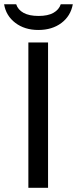

<svg xmlns="http://www.w3.org/2000/svg" viewBox="-42 -889 365 909"><path d="M92.3 0H185.5V-688H92.3ZM139.6 -747.1C182.9 -747.1 219.2 -758.1 248.5 -780C277.8 -802 295.9 -831.5 302.7 -868.7H245.6C240.1 -851.7 228.6 -838.3 211.2 -828.4C193.8 -818.4 170.2 -813.5 140.6 -813.5C111 -813.5 87.3 -818.4 69.6 -828.1C51.8 -837.9 40.2 -851.4 34.7 -868.7H-22.5C-16.6 -832.5 1.1 -803.2 30.5 -780.8C60 -758.3 96.4 -747.1 139.6 -747.1Z"/></svg>

Font: Arimo
Style: Regular
Weight: 400
Designer: Steve Matteson
Foundry: Monotype Imaging Inc.
Version: Version 1.32